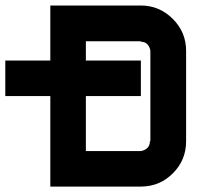

<svg xmlns="http://www.w3.org/2000/svg" viewBox="-22 -687 777 707"><path d="M496.7 -130.8Q510 -132.5 520 -141.7Q530 -150.8 530 -166.7H531.7V-500Q530 -513.3 521.2 -523.3Q512.5 -533.3 496.7 -533.3V-535H294.2V-464.2H496.7V-333.3H294.2V-130.8ZM496.7 0H163.3V-333.3H-2.5V-464.2H163.3V-666.7H496.7Q565 -666.7 614.2 -617.5Q663.3 -568.3 663.3 -500V-166.7Q663.3 -97.5 614.6 -48.8Q565.8 0 496.7 0Z"/></svg>

Font: 0xA000-Squareish
Style: Squareish-Bold
Weight: 700
Version: Version 0.1